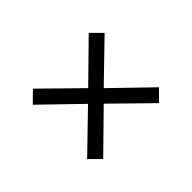

<svg xmlns="http://www.w3.org/2000/svg" viewBox="-84 -714 769 769"><g transform="rotate(45 300.0 -329.5)"><path d="M146 -126 101 -172 256 -330 101 -488 146 -533 300 -374 454 -533 499 -488 344 -330 499 -172 454 -126 300 -285Z"/></g></svg>

Font: Source Code Variable
Style: Regular
Weight: 400
Monospace: yes
Designer: Paul D. Hunt, Teo Tuominen
Foundry: Adobe Systems Incorporated
Version: Version 1.010;hotconv 1.0.106;makeotfexe 2.5.65593